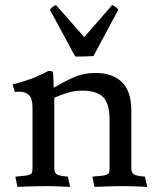

<svg xmlns="http://www.w3.org/2000/svg" viewBox="-20 -727 617 750"><path d="M29 -397Q41 -400 64.5 -407Q88 -414 112 -423Q132 -431 146 -438.5Q160 -446 169 -450Q182 -450 184.5 -447.5Q187 -445 188 -434L190 -384Q230 -408 268 -425Q306 -442 354 -442Q418 -442 455.5 -407Q493 -372 493 -293V-71Q493 -54 501.5 -47Q510 -40 546 -37L555 3Q526 2 506 1Q486 0 457 0Q429 0 403.5 1Q378 2 349 3L341 -37Q365 -39 378 -40.5Q391 -42 398 -45.5Q405 -49 406.5 -54.5Q408 -60 408 -71V-259Q408 -324 382 -348.5Q356 -373 300 -373Q272 -373 243.5 -364.5Q215 -356 192 -345V-71Q192 -54 200.5 -47Q209 -40 245 -37L254 3Q225 2 205 1Q185 0 156 0Q128 0 102.5 1Q77 2 48 3L40 -37Q64 -39 77 -40.5Q90 -42 97 -45.5Q104 -49 105.5 -54.5Q107 -60 107 -71V-305Q107 -342 93.5 -355.5Q80 -369 53 -369Q49 -369 45.5 -368.5Q42 -368 38 -368ZM276 -506Q274 -506 270 -513L176 -687Q176 -691 177 -692Q188 -704 199 -707L309 -582L418 -707Q429 -704 440 -692Q441 -691 441 -687L345 -508Q327 -507 313 -506.5Q299 -506 276 -506Z"/></svg>

Font: Lusitana
Style: Regular
Weight: 400
Designer: Ana Paula Megda
Foundry: Ana Paula Megda
Version: Version 1.000; ttfautohint (v1.1) -l 8 -r 50 -G 200 -x 14 -D